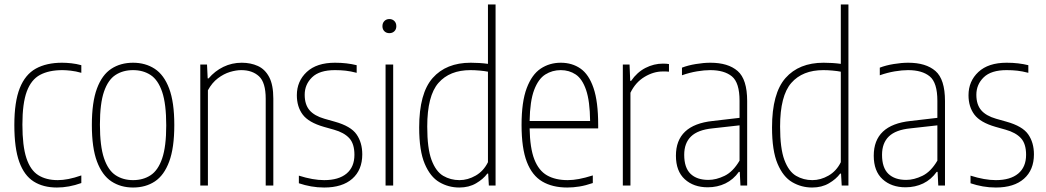

<svg xmlns="http://www.w3.org/2000/svg" viewBox="-20 -828 4667 857"><path d="M234 9Q173 9 130.5 -17.8Q88 -44.5 66 -105.5Q44 -166.5 44 -270Q44 -373.5 68.2 -434.5Q92.5 -495.5 140 -521.8Q187.5 -548 257 -548Q276.5 -548 299 -545.5Q321.5 -543 343 -537V-503Q318.5 -510 296 -512.5Q273.5 -515 259 -515Q198.5 -515 158.8 -493.8Q119 -472.5 99.5 -419.5Q80 -366.5 80 -272Q80 -176.5 97.8 -122.5Q115.5 -68.5 150.8 -46.2Q186 -24 238 -24Q260 -24 285.8 -29Q311.5 -34 343 -45V-11Q287.5 9 234 9Z M574 9Q519 9 477.5 -18.2Q436 -45.5 413 -106.8Q390 -168 390 -270Q390 -372 412.8 -433Q435.5 -494 476.8 -521Q518 -548 574 -548Q629 -548 670.5 -521Q712 -494 735 -433Q758 -372 758 -270Q758 -168 735.2 -106.8Q712.5 -45.5 671.2 -18.2Q630 9 574 9ZM574 -24Q619 -24 652.2 -45.8Q685.5 -67.5 703.8 -120.8Q722 -174 722 -268Q722 -364 703.8 -417.8Q685.5 -471.5 652.2 -493.2Q619 -515 574 -515Q529 -515 495.8 -493.5Q462.5 -472 444.2 -419Q426 -366 426 -272Q426 -176 444.2 -122Q462.5 -68 495.8 -46Q529 -24 574 -24Z M874 0V-540H904L907 -478H911Q939 -511 977 -529.5Q1015 -548 1059 -548Q1099 -548 1131 -533.5Q1163 -519 1181.5 -484Q1200 -449 1200 -388V0H1166V-387Q1166 -460 1136 -487.5Q1106 -515 1057 -515Q1034 -515 1006.5 -506.8Q979 -498.5 952.8 -478.8Q926.5 -459 908 -425V0Z M1427 9Q1397 9 1368.8 4Q1340.5 -1 1314 -10V-44Q1377 -24 1427 -24Q1491.5 -24 1526.8 -53.2Q1562 -82.5 1562 -137Q1562 -186.5 1538.8 -211.5Q1515.5 -236.5 1471 -249L1425 -262Q1357.5 -281.5 1331.2 -316.5Q1305 -351.5 1305 -403Q1305 -465.5 1349.2 -506.8Q1393.5 -548 1475 -548Q1503 -548 1526.2 -545.2Q1549.5 -542.5 1572 -537V-503Q1545 -510 1522.8 -512.5Q1500.5 -515 1475 -515Q1406 -515 1373 -483Q1340 -451 1340 -405Q1340 -361.5 1361.5 -336.2Q1383 -311 1428 -298L1474 -285Q1546 -265 1571.5 -228.2Q1597 -191.5 1597 -139Q1597 -69.5 1552.5 -30.2Q1508 9 1427 9Z M1701 0V-540H1735V0ZM1718 -680Q1704.5 -680 1695.8 -688.5Q1687 -697 1687 -711Q1687 -725.5 1695.8 -734.2Q1704.5 -743 1718 -743Q1731.5 -743 1740.2 -734.2Q1749 -725.5 1749 -711Q1749 -697 1740.2 -688.5Q1731.5 -680 1718 -680Z M2030 9Q1982 9 1941.2 -14.8Q1900.5 -38.5 1875.8 -96.8Q1851 -155 1851 -259Q1851 -411.5 1911.2 -479.8Q1971.5 -548 2081 -548Q2099 -548 2119.5 -546.8Q2140 -545.5 2158 -543V-808H2192V0H2162L2159 -53H2155Q2137 -28.5 2105 -9.8Q2073 9 2030 9ZM2031 -24Q2068 -24 2103.2 -44.2Q2138.5 -64.5 2158 -104V-508Q2143 -511 2121 -513Q2099 -515 2080 -515Q1987 -515 1937 -457.8Q1887 -400.5 1887 -263Q1887 -165.5 1906.2 -114Q1925.5 -62.5 1958.2 -43.2Q1991 -24 2031 -24Z M2512 9Q2446 9 2400.5 -17.8Q2355 -44.5 2331.5 -105.5Q2308 -166.5 2308 -270Q2308 -373.5 2331 -434.5Q2354 -495.5 2393.5 -521.8Q2433 -548 2483 -548Q2533.5 -548 2571 -522Q2608.5 -496 2629.2 -435.2Q2650 -374.5 2650 -270V-255H2344Q2345.5 -167 2365 -116.8Q2384.5 -66.5 2421.8 -45.2Q2459 -24 2514 -24Q2537.5 -24 2564.2 -29Q2591 -34 2626 -45V-11Q2594 0 2566.2 4.5Q2538.5 9 2512 9ZM2483 -515Q2445 -515 2414 -495.5Q2383 -476 2364.2 -426.5Q2345.5 -377 2344 -288H2614Q2613 -377 2596 -426.5Q2579 -476 2549.8 -495.5Q2520.5 -515 2483 -515Z M2760 0V-540H2790L2793 -467H2797Q2823.5 -505.5 2861 -524.8Q2898.5 -544 2939 -544Q2948 -544 2954.8 -543.5Q2961.5 -543 2966 -542V-508Q2958.5 -509 2952.8 -509Q2947 -509 2938 -509Q2897 -509 2856.8 -484.8Q2816.5 -460.5 2794 -414V0Z M3139 8Q3076 8 3036.5 -28Q2997 -64 2997 -133Q2997 -270.5 3161 -288L3281 -302V-378Q3281 -459 3247 -487Q3213 -515 3150 -515Q3124 -515 3091 -509.5Q3058 -504 3024 -492V-526Q3051 -536.5 3086 -542.2Q3121 -548 3151 -548Q3230 -548 3272.5 -511Q3315 -474 3315 -377V0H3285L3282 -61H3278Q3253.5 -26.5 3217.8 -9.2Q3182 8 3139 8ZM3034 -137Q3034 -79.5 3062.2 -52.2Q3090.5 -25 3142 -25Q3176.5 -25 3214.2 -43.2Q3252 -61.5 3281 -111V-268.5L3160 -255Q3095 -248.5 3064.5 -219Q3034 -189.5 3034 -137Z M3605 9Q3557 9 3516.2 -14.8Q3475.5 -38.5 3450.8 -96.8Q3426 -155 3426 -259Q3426 -411.5 3486.2 -479.8Q3546.5 -548 3656 -548Q3674 -548 3694.5 -546.8Q3715 -545.5 3733 -543V-808H3767V0H3737L3734 -53H3730Q3712 -28.5 3680 -9.8Q3648 9 3605 9ZM3606 -24Q3643 -24 3678.2 -44.2Q3713.5 -64.5 3733 -104V-508Q3718 -511 3696 -513Q3674 -515 3655 -515Q3562 -515 3512 -457.8Q3462 -400.5 3462 -263Q3462 -165.5 3481.2 -114Q3500.5 -62.5 3533.2 -43.2Q3566 -24 3606 -24Z M4022 8Q3959 8 3919.5 -28Q3880 -64 3880 -133Q3880 -270.5 4044 -288L4164 -302V-378Q4164 -459 4130 -487Q4096 -515 4033 -515Q4007 -515 3974 -509.5Q3941 -504 3907 -492V-526Q3934 -536.5 3969 -542.2Q4004 -548 4034 -548Q4113 -548 4155.5 -511Q4198 -474 4198 -377V0H4168L4165 -61H4161Q4136.5 -26.5 4100.8 -9.2Q4065 8 4022 8ZM3917 -137Q3917 -79.5 3945.2 -52.2Q3973.5 -25 4025 -25Q4059.5 -25 4097.2 -43.2Q4135 -61.5 4164 -111V-268.5L4043 -255Q3978 -248.5 3947.5 -219Q3917 -189.5 3917 -137Z M4425 9Q4395 9 4366.8 4Q4338.5 -1 4312 -10V-44Q4375 -24 4425 -24Q4489.5 -24 4524.8 -53.2Q4560 -82.5 4560 -137Q4560 -186.5 4536.8 -211.5Q4513.5 -236.5 4469 -249L4423 -262Q4355.5 -281.5 4329.2 -316.5Q4303 -351.5 4303 -403Q4303 -465.5 4347.2 -506.8Q4391.5 -548 4473 -548Q4501 -548 4524.2 -545.2Q4547.5 -542.5 4570 -537V-503Q4543 -510 4520.8 -512.5Q4498.5 -515 4473 -515Q4404 -515 4371 -483Q4338 -451 4338 -405Q4338 -361.5 4359.5 -336.2Q4381 -311 4426 -298L4472 -285Q4544 -265 4569.5 -228.2Q4595 -191.5 4595 -139Q4595 -69.5 4550.5 -30.2Q4506 9 4425 9Z"/></svg>

Font: Encode Sans Cnd Th
Style: Regular
Weight: 100
Width: 3
Designer: Multiple Designers
Foundry: Impallari Type
Version: Version 3.002; ttfautohint (v1.8.3) -l 8 -r 50 -G 200 -x 14 